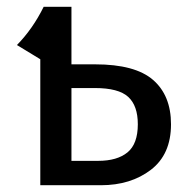

<svg xmlns="http://www.w3.org/2000/svg" viewBox="-20 -547 560 567"><path d="M485 -180Q485 -91 425.5 -45.5Q366 0 278 0H99V-372L30 -414Q77 -462 109 -527H191V-357H261Q379 -357 432 -311Q485 -265 485 -180ZM387 -180Q387 -235 358.5 -261Q330 -287 260 -287H191V-72H270Q326 -72 356.5 -97Q387 -122 387 -180Z"/></svg>

Font: FiraGO
Style: Regular
Weight: 400
Designer: bBox Type
Foundry: bBox Type GmbH
Version: Version 1.001;April 20, 2020;FontCreator 12.0.0.2555 64-bit